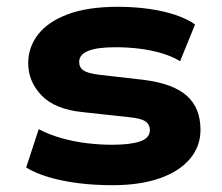

<svg xmlns="http://www.w3.org/2000/svg" viewBox="-20 -534 654 565"><path d="M311 11Q258 11 210.5 5Q163 -1 124 -12.5Q85 -24 57 -41L94 -154Q124 -138 161 -127.5Q198 -117 236.5 -112.5Q275 -108 309 -108Q364 -108 392.5 -118Q421 -128 421 -151Q421 -168 407.5 -177Q394 -186 361 -189L224 -204Q142 -212 102.5 -253Q63 -294 63 -348Q63 -395 92 -432.5Q121 -470 179.5 -492Q238 -514 327 -514Q374 -514 417.5 -508Q461 -502 496.5 -490Q532 -478 554 -462L510 -354Q485 -369 453.5 -378Q422 -387 388.5 -391Q355 -395 321 -395Q265 -395 239 -384Q213 -373 213 -352Q213 -335 226 -326.5Q239 -318 272 -314L403 -299Q490 -288 530 -252Q570 -216 570 -152Q570 -103 538.5 -66Q507 -29 449 -9Q391 11 311 11Z"/></svg>

Font: Nunito Sans 7pt SemiExpanded ExtraBold
Style: Regular
Weight: 800
Width: 6
Designer: Vernon Adams
Foundry: Vernon Adams
Version: Version 3.101;gftools[0.9.27]